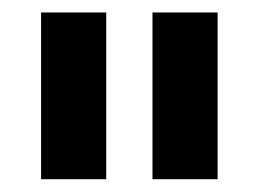

<svg xmlns="http://www.w3.org/2000/svg" viewBox="-20 -727 416 308"><path d="M150.4 -439.5H45.9V-707H150.4ZM329.1 -439.5H224.6V-707H329.1Z"/></svg>

Font: Pretendard Std
Style: Bold
Weight: 700
Designer: Base glyphs from Inter by Rasmus Andersson; Hangeul glyphs from Noto Sans CJK(Source Han Sans) by Jang Soo-young and Kan
Foundry: Kil Hyung-jin
Version: Version 1.309